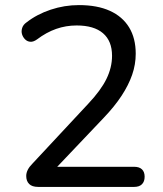

<svg xmlns="http://www.w3.org/2000/svg" viewBox="-20 -734 640 754"><path d="M130 0Q106 0 94.5 -11.5Q83 -23 83 -43Q83 -55 89 -67Q95 -79 107 -91L326 -326Q376 -379 398 -424Q420 -469 420 -515Q420 -573 384.5 -603.5Q349 -634 281 -634Q239 -634 200.5 -620.5Q162 -607 125 -579Q111 -569 99 -570Q87 -571 78.5 -579.5Q70 -588 66.5 -599.5Q63 -611 67 -624Q71 -637 84 -646Q125 -678 179 -696Q233 -714 290 -714Q362 -714 411.5 -691.5Q461 -669 487 -626.5Q513 -584 513 -523Q513 -481 499 -440.5Q485 -400 457.5 -358Q430 -316 387 -271L179 -52V-79H507Q527 -79 537.5 -69Q548 -59 548 -40Q548 -21 537.5 -10.5Q527 0 507 0Z"/></svg>

Font: Nunito ExtraLight Medium
Style: Regular
Weight: 500
Version: Version 3.602